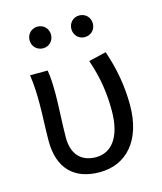

<svg xmlns="http://www.w3.org/2000/svg" viewBox="-106 -766 723 856"><g transform="rotate(-15 255.0 -337.5)"><path d="M249 12C371 12 456 -78 456 -243C456 -329 441 -414 412 -498L331 -479C362 -390 371 -314 371 -240C371 -115 320 -57 250 -57C192 -57 142 -89 142 -176C142 -236 148 -318 148 -373C148 -416 147 -452 141 -486H60C67 -435 68 -391 68 -353C68 -295 64 -238 64 -181C64 -53 133 12 249 12ZM148 -587C176 -587 197 -609 197 -637C197 -665 176 -687 148 -687C119 -687 98 -665 98 -637C98 -609 119 -587 148 -587ZM340 -587C369 -587 390 -609 390 -637C390 -665 369 -687 340 -687C312 -687 291 -665 291 -637C291 -609 312 -587 340 -587Z"/></g></svg>

Font: DAIFUKU Sans
Style: Regular
Weight: 400
Designer: Original font ‘Source Han Sans JP’ : Paul D. Hunt
Foundry: Daifuku
Version: Version 1.000